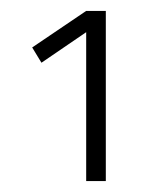

<svg xmlns="http://www.w3.org/2000/svg" viewBox="-20 -810 305 352"><path d="M39 -723 56 -695 138 -751V-478H174V-790H138Z"/></svg>

Font: TitilliumText22L
Style: 1 wt
Weight: 100
Designer: Campivisivi
Foundry: Campivisivi
Version: 1.000